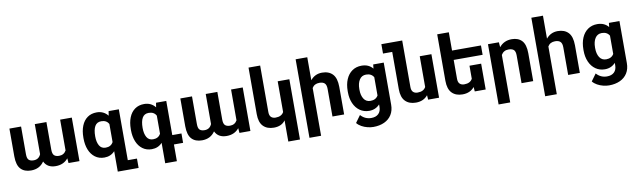

<svg xmlns="http://www.w3.org/2000/svg" viewBox="-49 -1418 7614 2295"><g transform="rotate(-10 3757.5 -271.0)"><path d="M667.5 -154.3V-528.3H809.1V0H676.3L671.4 -58.1Q616.7 9.8 520 9.8Q418 9.8 379.9 -70.8Q325.7 9.8 221.2 9.8Q140.6 9.8 96.4 -37.4Q52.2 -84.5 51.8 -189.5V-528.3H193.4V-191.4Q193.4 -141.6 212.9 -123Q232.4 -104.5 272.5 -104.5Q335 -104.5 359.9 -163.6V-528.3H501V-192.4Q501 -143.1 521 -123.8Q541 -104.5 581.1 -104.5Q639.6 -104.5 667.5 -154.3Z M1491.2 89.4V203.1H1238.3V-44.9Q1188.5 9.8 1110.8 9.8Q1046.4 9.8 999.5 -24.9Q952.6 -59.6 928.2 -120.4Q903.8 -181.2 903.8 -258.8V-269Q903.8 -349.6 928 -410.4Q952.1 -471.2 999 -504.6Q1045.9 -538.1 1111.8 -538.1Q1196.3 -538.1 1247.1 -474.1L1255.9 -528.3H1379.9V89.4ZM1238.3 -155.8V-374.5Q1211.9 -424.3 1147.5 -424.3Q1094.2 -424.3 1069.8 -381.6Q1045.4 -338.9 1045.4 -258.8Q1045.4 -189.5 1069.8 -146.7Q1094.2 -104 1146.5 -104Q1211.4 -104 1238.3 -155.8Z M2066.9 0H1955.6V203.1H1814V-44.9Q1764.2 9.8 1686.5 9.8Q1622.1 9.8 1575.2 -24.9Q1528.3 -59.6 1503.9 -120.4Q1479.5 -181.2 1479.5 -258.8V-269Q1479.5 -349.6 1503.7 -410.4Q1527.8 -471.2 1574.7 -504.6Q1621.6 -538.1 1687.5 -538.1Q1772 -538.1 1822.8 -474.1L1831.5 -528.3H1955.6V-113.8H2066.9ZM1814 -155.8V-374.5Q1787.6 -424.3 1723.1 -424.3Q1669.9 -424.3 1645.5 -381.6Q1621.1 -338.9 1621.1 -258.8Q1621.1 -189.5 1645.5 -146.7Q1669.9 -104 1722.2 -104Q1787.1 -104 1814 -155.8Z M2742.2 -154.3V-528.3H2883.8V0H2751L2746.1 -58.1Q2691.4 9.8 2594.7 9.8Q2492.7 9.8 2454.6 -70.8Q2400.4 9.8 2295.9 9.8Q2215.3 9.8 2171.1 -37.4Q2127 -84.5 2126.5 -189.5V-528.3H2268.1V-191.4Q2268.1 -141.6 2287.6 -123Q2307.1 -104.5 2347.2 -104.5Q2409.7 -104.5 2434.6 -163.6V-528.3H2575.7V-192.4Q2575.7 -143.1 2595.7 -123.8Q2615.7 -104.5 2655.8 -104.5Q2714.4 -104.5 2742.2 -154.3Z M3308.1 203.1V-54.2Q3285.6 -22.5 3250.5 -6.3Q3215.3 9.8 3168.5 9.8Q3086.9 9.8 3040 -37.6Q2993.2 -85 2993.2 -184.6V-750H3134.3V-185.5Q3134.3 -143.6 3154.3 -124.3Q3174.3 -105 3209 -105Q3281.2 -105 3308.1 -155.3V-528.3H3449.7V203.1Z M3706.1 -376.5V203.1H3564.9V-750H3706.1V-471.2Q3761.2 -538.1 3847.2 -538.1Q3929.2 -538.1 3975.1 -489.7Q4021 -441.4 4021.5 -335.4V0H3879.9V-334Q3879.9 -383.3 3858.9 -403.6Q3837.9 -423.8 3795.4 -423.8Q3733.9 -423.8 3706.1 -376.5Z M4144 125.5 4206.5 39.6Q4258.8 98.1 4335 98.1Q4391.1 98.1 4422.4 67.9Q4453.6 37.6 4453.6 -17.6V-45.9Q4403.8 9.8 4325.2 9.8Q4261.2 9.8 4212.6 -24.4Q4164.1 -58.6 4137.9 -118.7Q4111.8 -178.7 4111.8 -253.9V-268.1Q4111.8 -348.1 4137.7 -409.2Q4163.6 -470.2 4212.2 -504.2Q4260.7 -538.1 4326.2 -538.1Q4413.6 -538.1 4461.9 -478.5L4467.3 -528.3H4595.2V-18.1Q4595.2 53.2 4563.5 104Q4531.7 154.8 4474.1 181.4Q4416.5 208 4340.8 208Q4307.1 208 4270 198.7Q4232.9 189.5 4199.2 170.9Q4165.5 152.3 4144 125.5ZM4252.9 -257.8Q4252.9 -190.4 4280.3 -147.7Q4307.6 -105 4360.8 -105Q4425.3 -105 4453.6 -153.8V-375.5Q4425.8 -423.8 4361.8 -423.8Q4308.6 -423.8 4280.8 -380.4Q4252.9 -336.9 4252.9 -268.1Z M5173.8 -528.3V0H5041L5037.1 -54.2Q4984.9 9.8 4892.6 9.8Q4811 9.8 4764.2 -37.6Q4717.3 -85 4717.3 -184.6V-636.2H4605.5V-750H4858.4V-185.5Q4858.4 -143.6 4878.4 -124.3Q4898.4 -105 4933.1 -105Q5005.4 -105 5032.2 -155.3V-528.3Z M5424.3 -414.6V-185.5Q5424.3 -143.6 5444.3 -124.3Q5464.4 -105 5499 -105Q5571.3 -105 5598.1 -155.3V-313.5H5739.7V0H5606.9L5603 -54.2Q5550.8 9.8 5458.5 9.8Q5377 9.8 5330.3 -37.6Q5283.7 -85 5283.2 -184.6V-750H5424.3V-528.3H5775.4V-414.6Z M6001.5 -373V203.1H5860.4V-528.3H5992.7L5997.6 -467.8Q6054.2 -538.1 6149.4 -538.1Q6228.5 -538.1 6272.2 -491.2Q6315.9 -444.3 6316.4 -338.9V0H6174.8V-336.9Q6174.8 -385.7 6154.3 -404.8Q6133.8 -423.8 6090.8 -423.8Q6030.8 -423.8 6001.5 -373Z M6566.9 -376.5V203.1H6425.8V-750H6566.9V-471.2Q6622.1 -538.1 6708 -538.1Q6790 -538.1 6835.9 -489.7Q6881.8 -441.4 6882.3 -335.4V0H6740.7V-334Q6740.7 -383.3 6719.7 -403.6Q6698.7 -423.8 6656.2 -423.8Q6594.7 -423.8 6566.9 -376.5Z M7004.9 125.5 7067.4 39.6Q7119.6 98.1 7195.8 98.1Q7252 98.1 7283.2 67.9Q7314.5 37.6 7314.5 -17.6V-45.9Q7264.6 9.8 7186 9.8Q7122.1 9.8 7073.5 -24.4Q7024.9 -58.6 6998.8 -118.7Q6972.7 -178.7 6972.7 -253.9V-268.1Q6972.7 -348.1 6998.5 -409.2Q7024.4 -470.2 7073 -504.2Q7121.6 -538.1 7187 -538.1Q7274.4 -538.1 7322.8 -478.5L7328.1 -528.3H7456.1V-18.1Q7456.1 53.2 7424.3 104Q7392.6 154.8 7335 181.4Q7277.3 208 7201.7 208Q7168 208 7130.9 198.7Q7093.8 189.5 7060.1 170.9Q7026.4 152.3 7004.9 125.5ZM7113.8 -257.8Q7113.8 -190.4 7141.1 -147.7Q7168.5 -105 7221.7 -105Q7286.1 -105 7314.5 -153.8V-375.5Q7286.6 -423.8 7222.7 -423.8Q7169.4 -423.8 7141.6 -380.4Q7113.8 -336.9 7113.8 -268.1Z"/></g></svg>

Font: Mardoto
Style: Bold
Weight: 700
Designer: Christian Robertson, Vahan Hovhannisyan
Foundry: Google
Version: Version 1.000